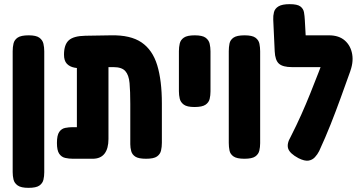

<svg xmlns="http://www.w3.org/2000/svg" viewBox="-20 -755 1734 924"><path d="M117 149Q81 149 65 137.5Q49 126 45 109Q41 92 41 73V-509Q41 -528 45 -545.5Q49 -563 65 -574Q81 -585 118 -585Q154 -585 169.5 -573.5Q185 -562 189 -544.5Q193 -527 193 -508V74Q193 93 189 110Q185 127 169.5 138Q154 149 117 149Z M331 9Q312 9 294 5Q276 1 265 -15Q254 -31 254 -67Q254 -104 265 -120Q276 -136 294 -139.5Q312 -143 330 -143H350V-483L453 -434Q420 -430 390.5 -427.5Q361 -425 338 -429.5Q315 -434 301.5 -448.5Q288 -463 288 -492Q288 -540 311 -561Q334 -582 391 -583L514 -585Q608 -587 661 -551Q714 -515 736.5 -441.5Q759 -368 759 -257V-68Q759 -48 755 -30.5Q751 -13 735.5 -2Q720 9 683 9Q647 9 631.5 -1Q616 -11 611.5 -27.5Q607 -44 607 -61V-255Q607 -316 603.5 -355Q600 -394 583 -413Q566 -432 526 -432H502V-86Q502 -40 483 -15.5Q464 9 426 9Z M916 -240Q880 -240 864.5 -251.5Q849 -263 845 -280Q841 -297 841 -316V-509Q841 -528 845 -545.5Q849 -563 865 -574Q881 -585 917 -585Q954 -585 969.5 -573.5Q985 -562 989 -544.5Q993 -527 993 -508V-315Q993 -296 989 -279Q985 -262 969 -251Q953 -240 916 -240Z M1156 9Q1120 9 1104 -2Q1088 -13 1084.5 -30.5Q1081 -48 1081 -67V-509Q1081 -528 1084.5 -545.5Q1088 -563 1104 -574Q1120 -585 1157 -585Q1194 -585 1209.5 -573.5Q1225 -562 1228.5 -544.5Q1232 -527 1232 -508V-66Q1232 -47 1228 -30Q1224 -13 1208.5 -2Q1193 9 1156 9Z M1416 6Q1375 -16 1367 -39.5Q1359 -63 1379 -97Q1407 -152 1430 -203.5Q1453 -255 1473 -305Q1493 -355 1512.5 -405Q1532 -455 1551 -506L1666 -413Q1642 -346 1619 -282.5Q1596 -219 1571 -156Q1546 -93 1516 -28Q1508 -12 1495.5 1.5Q1483 15 1464.5 18Q1446 21 1416 6ZM1662 -403 1562 -432H1385Q1341 -432 1322.5 -448.5Q1304 -465 1302 -508L1295 -660Q1294 -679 1298.5 -696.5Q1303 -714 1320.5 -724.5Q1338 -735 1374 -735Q1411 -735 1425.5 -724Q1440 -713 1443 -695.5Q1446 -678 1447 -658L1451 -585H1563Q1611 -585 1639.5 -560Q1668 -535 1675 -493.5Q1682 -452 1662 -403Z"/></svg>

Font: Fredoka Condensed SemiBold
Style: Regular
Weight: 600
Width: 3
Designer: Ben Nathan
Foundry: Milena B. Brandão, Ben Nathan
Version: Version 2.001